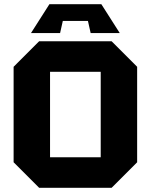

<svg xmlns="http://www.w3.org/2000/svg" viewBox="-20 -897 720 917"><path d="M45 -122V-578L167 -700H513L635 -578V-122L513 0H167ZM219 -554V-146H461V-554ZM267 -739H128L216 -877H464L552 -739H413L400 -797H280Z"/></svg>

Font: Tektur
Style: Bold
Weight: 700
Designer: Adam Jagosz
Foundry: Adam Jagosz
Version: Version 1.005;gftools[0.9.30]